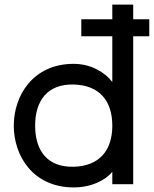

<svg xmlns="http://www.w3.org/2000/svg" viewBox="-20 -802 671 836"><path d="M301 14C377 14 438 -16 469 -54V0H560V-644H630V-718H560V-782H469V-718H334V-644H469V-445C438 -486 377 -524 301 -524C123 -524 40 -385 40 -255C40 -124 123 14 301 14ZM133 -255C133 -364 187 -437 301 -434C413 -431 469 -363 469 -255C469 -147 413 -79 301 -76C187 -73 133 -145 133 -255Z"/></svg>

Font: Hibana 45 SubMedium
Style: Regular
Weight: 500
Width: 6
Designer: pygmalion
Foundry: ybstudio
Version: Version 2021.007;FEAKit 1.0